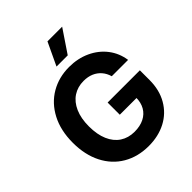

<svg xmlns="http://www.w3.org/2000/svg" viewBox="-254 -1082 1242 1242"><g transform="rotate(-45 366.5 -461.5)"><path d="M378.6 -586.7Q324 -586.7 282.6 -559.5Q241.2 -532.3 218 -479.9Q194.9 -427.5 194.9 -354.1Q194.9 -280.1 217.5 -227.7Q240.1 -175.3 281.8 -147.8Q323.6 -120.4 380 -120.4Q430.6 -120.4 467.4 -138.8Q504.2 -157.2 523.5 -191.2Q542.8 -225.3 542.8 -270.6L573 -266.3H389.7V-377.7H684.6V-288.8Q684.6 -197.9 645.5 -130.3Q606.5 -62.6 537.5 -26.4Q468.4 9.8 379.5 9.8Q280.8 9.8 205.3 -34.4Q129.9 -78.5 88.1 -160.6Q46.4 -242.6 46.4 -353Q46.4 -465 89.5 -547.3Q132.6 -629.6 207.4 -673.2Q282.1 -716.8 375.8 -716.8Q455 -716.8 520.4 -686.6Q585.8 -656.4 627.2 -602.5Q668.5 -548.6 678.5 -479.1H529Q519.4 -512.9 498.5 -537Q477.6 -561 447.5 -573.9Q417.3 -586.7 378.6 -586.7ZM394.5 -932.8H528.8L423.1 -776H320.5Z"/></g></svg>

Font: WEMIX Pretendard Variable
Style: Regular
Weight: 400
Designer: Base glyphs from Inter by Rasmus Andersson; Hangeul glyphs from Noto Sans CJK(Source Han Sans) by Jang Soo-young and Kan
Foundry: Kil Hyung-jin
Version: Version 1.000;Glyphs 3.2 (3208)